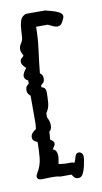

<svg xmlns="http://www.w3.org/2000/svg" viewBox="-73 -590 353 663"><g transform="rotate(-10 103.5 -258.0)"><path d="M148 37Q139 37 134 32Q129 27 126 21H86Q79 19 72.5 18.5Q66 18 59 18Q49 18 40 18.5Q31 19 22 19Q6 19 6 6Q6 4 7.5 1.5Q9 -1 10 -4Q25 -28 27.5 -55Q30 -82 30 -110Q23 -113 18 -117Q13 -121 13 -130Q13 -138 19 -144.5Q25 -151 32 -155Q33 -161 33.5 -167Q34 -173 34 -179V-272Q30 -275 26.5 -280Q23 -285 23 -292Q23 -301 26.5 -306Q30 -311 35 -314V-325Q22 -331 22 -342Q22 -348 26 -355Q28 -358 30 -361.5Q32 -365 35 -367V-370L33 -371Q29 -375 25 -380.5Q21 -386 21 -393Q21 -400 25.5 -404Q30 -408 34 -412L31 -419L29 -423Q26 -429 26 -435Q26 -446 32.5 -455Q39 -464 40 -476Q41 -484 41.5 -499.5Q42 -515 46 -530Q50 -545 61 -550Q64 -553 70 -553H134Q141 -551 155 -547.5Q169 -544 181 -538Q193 -532 193 -521Q193 -518 186 -504.5Q179 -491 168 -491Q160 -491 151.5 -495Q143 -499 135 -503H94Q94 -464 88.5 -423.5Q83 -383 79 -342Q83 -340 86 -335.5Q89 -331 89 -324Q89 -314 85 -309Q81 -304 76 -301V-294Q82 -293 86.5 -288.5Q91 -284 91 -273Q91 -256 89.5 -237Q88 -218 77 -203V-188Q85 -174 85 -159Q85 -144 76 -138Q76 -131 75.5 -124.5Q75 -118 74 -111Q81 -107 85 -101.5Q89 -96 85 -88L77 -76Q86 -73 89 -66Q92 -59 92 -51Q92 -44 90.5 -36.5Q89 -29 88 -23Q96 -21 102 -21Q106 -20 109.5 -20Q113 -20 115 -20H133Q136 -20 138.5 -19Q141 -18 142 -17Q145 -21 147 -27Q149 -33 150 -37Q153 -50 164 -50Q169 -50 173.5 -45.5Q178 -41 178 -33V-28L177 -21Q176 -14 173 0Q170 14 164 25.5Q158 37 148 37Z"/></g></svg>

Font: RU Serius
Style: Regular
Weight: 400
Designer: Robert E. Leuschke
Foundry: Robert E. Leuschke
Version: Version 1.011; ttfautohint (v1.8.3)